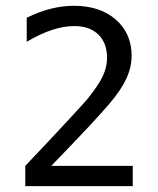

<svg xmlns="http://www.w3.org/2000/svg" viewBox="-20 -636 540 656"><path d="M155.3 -69.3H433.6V0H66.4V-69.3Q141.6 -148.4 198.2 -209.5Q254.9 -270.5 277.3 -295.9Q317.4 -345.7 331.5 -376.5Q345.7 -407.2 345.7 -438.5Q345.7 -489.3 315.9 -518.1Q286.1 -546.9 234.4 -546.9Q198.2 -546.9 157.7 -533.7Q117.2 -520.5 71.3 -493.2V-575.2Q112.3 -595.7 152.8 -606Q193.4 -616.2 232.4 -616.2Q322.3 -616.2 376 -568.8Q429.7 -521.5 429.7 -445.3Q429.7 -406.2 411.6 -367.2Q393.6 -328.1 353.5 -281.2Q331.1 -254.9 287.6 -208Q244.1 -161.1 155.3 -69.3Z"/></svg>

Font: BabelStone Coelbren y Beirdd
Style: Regular
Weight: 400
Designer: Andrew West
Foundry: BabelStone
Version: Version 1.00;September 27, 2022